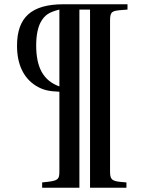

<svg xmlns="http://www.w3.org/2000/svg" viewBox="-20 -696 679 902"><path d="M259 -290C184 -317 150 -378 150 -483C150 -530 158 -570 173 -595C191 -626 211 -639 259 -651ZM579 -651V-676H279C128 -676 60 -615 60 -481C60 -393 91 -329 149 -293C180 -274 207 -267 259 -265V109C259 150 252 154 178 161V186H353V-651H403V186H574V161L551 159C500 155 497 143 497 105V-599C497 -643 507 -645 553 -649Z"/></svg>

Font: XITS Math
Style: Bold
Weight: 700
Designer: MicroPress Inc., with final additions and corrections provided by Coen Hoffman, Elsevier (retired)
Version: Version 1.302